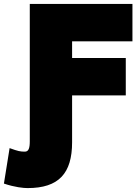

<svg xmlns="http://www.w3.org/2000/svg" viewBox="-102 -743 696 980"><path d="M-82 194C-26 213 18 217 39 217C198 217 266 142 266 -17V-256H540V-447H266V-532H574V-723H50V-21C50 13 44 31 25 31C2 31 -9 29 -53 13Z"/></svg>

Font: Repo ExtraBlack
Style: Regular
Weight: 400
Designer: Stefan Peev
Foundry: Context Ltd
Version: Version 001.502